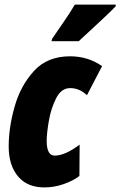

<svg xmlns="http://www.w3.org/2000/svg" viewBox="-20 -809 526 839"><path d="M174 10Q218 10 259.5 -5Q301 -20 327 -40L328 -177Q264 -129 219 -129Q184 -129 184 -194Q184 -226 193.5 -281Q203 -336 225.5 -380Q248 -424 287 -424Q327 -424 360 -393L426 -520Q365 -563 286 -563Q187 -563 128.5 -499Q70 -435 44 -343.5Q18 -252 18 -169Q18 -87 58.5 -38.5Q99 10 174 10ZM205 -629H324Q337 -641 370 -671.5Q403 -702 436.5 -733.5Q470 -765 485 -781L486 -789H307Q284 -750 258.5 -713.5Q233 -677 208 -640Z"/></svg>

Font: Noto Sans Display Condensed Black
Style: Italic
Weight: 900
Width: 3
Italic angle: -192°
Designer: Monotype Design Team
Foundry: Monotype Imaging Inc.
Version: Version 1.900